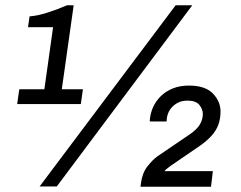

<svg xmlns="http://www.w3.org/2000/svg" viewBox="-20 -706 914 727"><path d="M45 -312 53 -368H148L181 -603H86L92 -644Q121 -646 159 -658Q197 -670 234 -686H259L214 -368H294L286 -312ZM130 0 645 -686H708L195 0ZM512 1 514 -14Q519 -52 539 -77Q559 -102 576 -114L698 -197Q726 -216 737 -235Q748 -254 748 -275Q748 -292 735 -308.5Q722 -325 690 -325Q656 -325 633.5 -302.5Q611 -280 611 -246H547Q548 -273 558.5 -297.5Q569 -322 588 -341Q607 -360 634 -371Q661 -382 695 -382Q757 -382 786 -352Q815 -322 815 -284Q815 -257 807 -234.5Q799 -212 781.5 -192.5Q764 -173 737 -154L626 -78Q621 -74 613 -68Q605 -62 603 -58H786L779 1Z"/></svg>

Font: Chivo Medium Medium
Style: Italic
Weight: 500
Italic angle: -8.05°
Version: Version 2.002